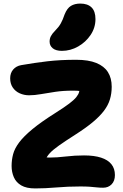

<svg xmlns="http://www.w3.org/2000/svg" viewBox="-20 -1045 690 1076"><path d="M177 11Q128 11 99 -6Q70 -23 57.5 -52Q45 -81 45 -115Q45 -149 53.5 -181Q62 -213 87.5 -247Q113 -281 162 -321.5Q211 -362 292 -413Q341 -444 368 -464.5Q395 -485 407.5 -500.5Q420 -516 423.5 -530Q427 -544 428 -561L460 -519Q452 -525 445.5 -529Q439 -533 427 -535Q415 -537 389 -537Q335 -537 290.5 -530.5Q246 -524 210 -517.5Q174 -511 143 -511Q115 -511 90.5 -522Q66 -533 51.5 -554.5Q37 -576 37 -606Q37 -636 54 -655.5Q71 -675 99 -680Q173 -693 245.5 -701.5Q318 -710 407 -710Q476 -710 520 -692Q564 -674 585 -640.5Q606 -607 606 -559Q606 -521 596 -488Q586 -455 562.5 -424Q539 -393 500 -360.5Q461 -328 403 -291Q345 -254 310.5 -229.5Q276 -205 259 -186.5Q242 -168 235.5 -150Q229 -132 227 -108L175 -178Q193 -170 211 -166Q229 -162 259 -162Q299 -162 349 -168Q399 -174 451 -174Q508 -174 546.5 -161.5Q585 -149 604.5 -124.5Q624 -100 624 -64Q624 -31 605.5 -12Q587 7 558 7Q538 7 521 5Q504 3 483 1.5Q462 0 430 0Q360 0 296.5 5.5Q233 11 177 11ZM327 -760Q293 -760 275.5 -774.5Q258 -789 258 -812Q258 -829 265.5 -843Q273 -857 288 -872Q309 -893 320.5 -913.5Q332 -934 342 -964Q356 -999 377.5 -1012Q399 -1025 430 -1025Q471 -1025 493 -1003.5Q515 -982 515 -938Q515 -890 488 -849.5Q461 -809 418 -784.5Q375 -760 327 -760Z"/></svg>

Font: Shantell Sans ExtraBold
Style: Regular
Weight: 800
Designer: Stephen Nixon, Anya Danilova, Shantell Martin
Foundry: Arrow Type
Version: Version 1.011;[c5ecc13dd]